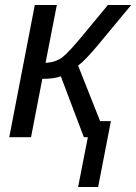

<svg xmlns="http://www.w3.org/2000/svg" viewBox="-20 -548 544 767"><path d="M17 0 119 -528H207L162 -297Q203 -299 229.5 -319.5Q256 -340 315 -412L411 -528H504L373 -370Q318 -304 292 -286L380 -64H423L372 199H292L331 0H315L223 -243Q196 -233 149 -233L104 0Z"/></svg>

Font: Libra Sans
Style: Italic
Weight: 400
Italic angle: -12°
Foundry: Context Ltd
Version: Version 1.002